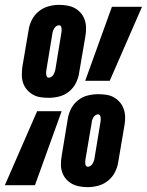

<svg xmlns="http://www.w3.org/2000/svg" viewBox="-48 -763 605 791"><path d="M153 -360Q136 -360 119 -362.5Q102 -365 88 -373Q74 -381 63.5 -393Q53 -405 47.5 -420.5Q42 -436 42 -453Q42 -470 44 -487L70 -640Q73 -661 83.5 -681.5Q94 -702 112 -716.5Q130 -731 152 -737Q174 -743 195 -743Q212 -743 229 -740Q246 -737 260 -729.5Q274 -722 284.5 -710Q295 -698 300.5 -682.5Q306 -667 306.5 -650Q307 -633 304 -615L278 -463Q275 -441 264.5 -420.5Q254 -400 236 -385.5Q218 -371 196 -365.5Q174 -360 153 -360ZM303 -430 413 -735H537L404 -430ZM153 -443Q158 -443 163.5 -446.5Q169 -450 172 -455Q175 -460 177 -465.5Q179 -471 180 -476L205 -629Q206 -634 206 -638.5Q206 -643 205.5 -647.5Q205 -652 202.5 -655.5Q200 -659 195 -659Q190 -659 184.5 -655.5Q179 -652 176 -647Q173 -642 171 -637Q169 -632 168 -626L143 -474Q142 -469 142 -464.5Q142 -460 142.5 -455.5Q143 -451 145.5 -447Q148 -443 153 -443ZM314 8Q297 8 280 5Q263 2 249 -5.5Q235 -13 224.5 -25Q214 -37 208.5 -52.5Q203 -68 203 -85Q203 -102 206 -120L231 -272Q234 -294 244.5 -314.5Q255 -335 273 -349.5Q291 -364 313 -369.5Q335 -375 356 -375Q373 -375 390 -372.5Q407 -370 421 -362Q435 -354 445.5 -342Q456 -330 461.5 -314.5Q467 -299 467.5 -282Q468 -265 465 -248L439 -95Q436 -74 425.5 -53.5Q415 -33 397 -18.5Q379 -4 357 2Q335 8 314 8ZM-28 0 105 -305H206L96 0ZM314 -76Q319 -76 324.5 -79.5Q330 -83 333 -88Q336 -93 338 -98Q340 -103 341 -109L366 -261Q367 -266 367 -270.5Q367 -275 366.5 -279.5Q366 -284 363.5 -288Q361 -292 356 -292Q351 -292 345.5 -288.5Q340 -285 337 -280Q334 -275 332 -269.5Q330 -264 330 -259L304 -106Q303 -101 303 -96.5Q303 -92 303.5 -87.5Q304 -83 306.5 -79.5Q309 -76 314 -76Z"/></svg>

Font: Iosevka Heavy
Style: Italic
Weight: 900
Italic angle: -9°
Monospace: yes
Designer: Belleve Invis
Foundry: Belleve Invis
Version: Version 32.5.0; ttfautohint (v1.8.4)